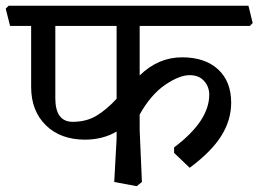

<svg xmlns="http://www.w3.org/2000/svg" viewBox="-35 -619 898 667"><path d="M450.2 -356.9Q515.1 -419.9 597.2 -419.9Q677.2 -419.9 722.7 -377.9Q768.1 -335.9 768.1 -262.2Q768.1 -202.1 734.1 -147.5Q700.2 -92.8 624 -36.1L569.8 -87.9V-106.9Q691.9 -198.7 691.9 -290Q691.9 -317.9 673.8 -337.9Q655.8 -357.9 624 -357.9Q587.9 -357.9 538.3 -324Q488.8 -290 450.2 -221.2V-167L458 13.2L439.9 27.8L361.8 13.2L370.1 -137.2V-162.1Q323.2 -134.3 261.2 -133.8Q175.3 -133.8 124.3 -183.8Q73.2 -233.9 73.2 -316.9V-528.8H0L-15.1 -588.9L-4.9 -599.1H828.1L842.8 -539.1L833 -528.8H450.2ZM157.2 -528.8V-277.8Q157.2 -195.8 217.8 -195.8Q264.6 -195.8 299.8 -216.8Q335 -237.8 370.1 -275.9V-528.8Z"/></svg>

Font: Sura
Style: Regular
Weight: 400
Designer: Carolina Giovagnoli
Foundry: Huerta Tipografica
Version: Version 1.003;PS 001.002;hotconv 1.0.70;makeotf.lib2.5.58329